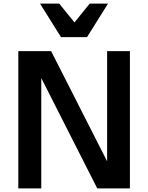

<svg xmlns="http://www.w3.org/2000/svg" viewBox="-20 -1050 826 1070"><path d="M82 -765H265L577 -151V-765H704V0H522L210 -615V0H82ZM203 -1030H310L395 -925L480 -1030H582L465 -843H320Z"/></svg>

Font: Application Semibold
Style: Regular
Weight: 600
Designer: Wei Huang
Foundry: Wei Huang
Version: Version 0.012